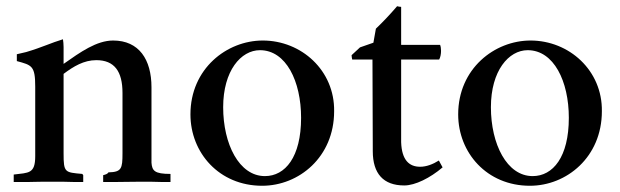

<svg xmlns="http://www.w3.org/2000/svg" viewBox="-20 -584 1988 616"><path d="M527 0V-26C476 -26 468 -36 466 -62V-304C466 -393 426 -454 343 -454C290 -454 238 -417 184 -379V-433C184 -443 183 -451 182 -458C145 -447 115 -432 64 -417L34 -410V-388C82 -375 93 -373 93 -306V-83C93 -26 72 -30 24 -24V0H66C82 0 98 -1 119 -1H180C194 -1 207 0 222 0H247V-22L244 -26C188 -31 184 -30 184 -92V-347C216 -371 249 -391 289 -391C347 -391 373 -355 373 -286V-92C373 -43 370 -32 328 -31C325 -26 319 -24 311 -22V0H342C370 0 397 -1 431 -1H462C476 -1 489 0 503 0Z M823 -454C708 -454 591 -364 591 -217C591 -94 683 12 821 12C939 12 1052 -80 1052 -227C1054 -358 947 -454 823 -454ZM814 -423C898 -423 946 -323 946 -206C946 -80 895 -19 830 -19C747 -19 696 -122 696 -240C696 -357 753 -423 814 -423Z M1400 -47 1388 -69C1369 -57 1348 -49 1328 -49C1293 -49 1269 -70 1267 -128V-393H1389C1393 -400 1395 -411 1395 -421C1395 -428 1394 -435 1392 -440H1267V-562C1263 -562 1258 -563 1254 -564C1230 -536 1208 -513 1186 -492L1178 -447L1135 -432L1108 -407C1108 -403 1109 -398 1110 -393H1175C1175 -299 1176 -204 1176 -110V-99C1176 -27 1210 11 1277 11C1312 11 1360 -13 1400 -47Z M1682 -454C1567 -454 1450 -364 1450 -217C1450 -94 1542 12 1680 12C1798 12 1911 -80 1911 -227C1913 -358 1806 -454 1682 -454ZM1673 -423C1757 -423 1805 -323 1805 -206C1805 -80 1754 -19 1689 -19C1606 -19 1555 -122 1555 -240C1555 -357 1612 -423 1673 -423Z"/></svg>

Font: Sibila
Style: Regular
Weight: 400
Designer: Stefan Peev
Foundry: Context Ltd
Version: Version 1.000